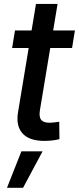

<svg xmlns="http://www.w3.org/2000/svg" viewBox="-20 -692 391 951"><path d="M351.1 -541 336.9 -454.1H40L54.2 -541ZM158.2 -672.4H265.1L177.7 -146Q172.4 -112.8 183.8 -98.4Q195.3 -84 226.1 -84Q235.4 -84 249.3 -85.7Q263.2 -87.4 273.4 -88.9L274.4 -2.9Q258.3 1.5 238.8 3.7Q219.2 5.9 200.2 5.9Q125 5.9 91.6 -31.2Q58.1 -68.4 69.3 -136.2ZM14.6 238.3 85.9 57.6H190.9L94.2 238.3Z"/></svg>

Font: Inter 17pt Medium
Style: Italic
Weight: 500
Italic angle: -9.3988°
Version: Version 4.001;git-66647c0bb